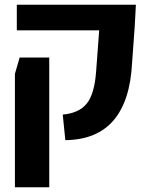

<svg xmlns="http://www.w3.org/2000/svg" viewBox="-20 -591 630 811"><path d="M256 1 245 -107Q313 -113 346 -153Q379 -193 386 -289L399 -463H51V-571H554L549 -478L538 -327Q522 -2 256 1ZM43 200V-279L63 -348H188V200Z"/></svg>

Font: Assistant
Style: Bold
Weight: 700
Designer: Hebrew By Ben Nathan, Latin by Paul Hunt
Version: Version 2.001;PS 002.001;hotconv 1.0.88;makeotf.lib2.5.64775